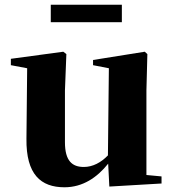

<svg xmlns="http://www.w3.org/2000/svg" viewBox="-20 -776 731 813"><path d="M195 -682H496V-756H195ZM443 14 664 1V-29L600 -35V-393L604 -547L593 -557L374 -522V-500L441 -487L437 -118C408 -88 373 -69 335 -69C286 -69 255 -94 255 -174V-393L261 -547L248 -557L26 -527V-500L95 -487L92 -189C90 -37 153 17 253 17C330 17 391 -24 438 -83Z"/></svg>

Font: Noto Serif SC Black
Style: Regular
Weight: 900
Designer: Ryoko NISHIZUKA 西塚涼子 (kana & ideographs); Frank Grießhammer (Latin, Greek & Cyrillic); Wenlong ZHANG 张文龙 (bopomofo); San
Foundry: Adobe
Version: Version 2.001;hotconv 1.1.0;makeotfexe 2.6.0